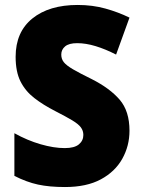

<svg xmlns="http://www.w3.org/2000/svg" viewBox="-20 -744 572 774"><path d="M502 -217Q502 -156 473 -104Q444 -52 386.5 -21Q329 10 242 10Q179 10 133 0Q87 -10 38 -35V-207Q90 -178 143.5 -162.5Q197 -147 241 -147Q280 -147 298 -162Q316 -177 316 -200Q316 -217 306 -230.5Q296 -244 271 -259Q246 -274 203 -296Q154 -321 118 -349Q82 -377 62.5 -416Q43 -455 43 -515Q43 -615 110.5 -669.5Q178 -724 293 -724Q353 -724 405 -709.5Q457 -695 502 -673L448 -524Q405 -546 365.5 -558Q326 -570 291 -570Q258 -570 242.5 -557Q227 -544 227 -524Q227 -506 237.5 -493Q248 -480 274.5 -464.5Q301 -449 350 -425Q423 -388 462.5 -342Q502 -296 502 -217Z"/></svg>

Font: Noto Sans Malayalam SemiCondensed Black
Style: Regular
Weight: 900
Width: 4
Designer: Jelle Bosma - Monotype Design Team
Foundry: Monotype Imaging Inc.
Version: Version 2.104; ttfautohint (v1.8.4.7-5d5b)